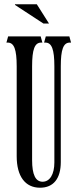

<svg xmlns="http://www.w3.org/2000/svg" viewBox="-20 -870 352 897"><path d="M16 -671C46 -671 58 -639 58 -560V-140C58 -46 98 7 167 7C230 7 264 -36 264 -113V-560C264 -639 276 -671 306 -671H312L304 -700H194L186 -671H192C222 -671 234 -639 234 -560V-111C234 -56 213 -21 179 -21C146 -21 130 -54 130 -122V-560C130 -639 142 -671 172 -671H178L170 -700H18L10 -671ZM50 -847 183 -760H209L152 -850H50Z"/></svg>

Font: Americaine Condensed
Style: Regular
Weight: 400
Width: 3
Designer: Alan Madić
Foundry: ESAD Valence
Version: Version 0.001;Glyphs 3.1.2 (3151)